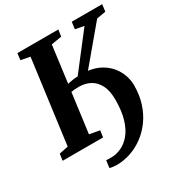

<svg xmlns="http://www.w3.org/2000/svg" viewBox="-214 -888 1152 1231"><g transform="rotate(-30 362.0 -273.0)"><path d="M289.5 197Q279 197 262.8 195Q246.5 193 239.5 190L246.5 136.5Q252.5 137 263 137.2Q273.5 137.5 284.5 137.5Q320.5 137.5 357.2 121.2Q394 105 424.5 69.2Q455 33.5 473.5 -25.8Q492 -85 492 -170Q492 -237 470.5 -278.5Q449 -320 412.5 -339.5Q376 -359 329 -359Q315.5 -359 300.5 -358Q285.5 -357 272.5 -354.5L234 -62.5L309.5 -49L302.5 0H3L10 -49L76.5 -62.5L158.5 -681L91 -694L97 -743H400L393 -694L316 -681L280.5 -409.5Q295.5 -413.5 314.5 -416.5Q333.5 -419.5 357 -420.5L557 -679L492.5 -691L499.5 -743H724.5L718 -691L651 -679.5L432 -418.5Q483 -412 522 -390.8Q561 -369.5 587.8 -337.8Q614.5 -306 628.2 -268Q642 -230 642 -190.5Q642 -119 622.8 -58.8Q603.5 1.5 569.2 49Q535 96.5 490.2 129.5Q445.5 162.5 394.2 179.8Q343 197 289.5 197Z"/></g></svg>

Font: Merriweather ExtraBold
Style: Italic
Weight: 800
Italic angle: -7.8°
Version: Version 2.101